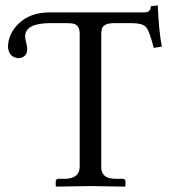

<svg xmlns="http://www.w3.org/2000/svg" viewBox="-20 -691 628 713"><path d="M519 -645Q540 -646 540 -668L565.9 -670.9Q570.3 -569.8 581.1 -518.1L550.8 -513.2Q534.2 -580.1 520 -592.8Q505.4 -605 470.2 -605H403.8Q365.7 -605 358.9 -585.4Q356 -576.2 356 -563V-70.8Q356 -31.7 397 -27.8Q403.8 -27.3 411.1 -26.9H438Q444.8 -24.9 445.8 -19V0L443.8 2Q442.9 2 316.9 0L189 2L187 0V-19Q189 -25.9 194.8 -26.9H221.2Q275.4 -28.3 275.9 -70.8V-565.9Q275.9 -597.7 252.4 -603Q242.7 -605 228 -605H161.1Q74.2 -603.5 73.2 -556.2Q73.7 -544.4 77.1 -533.2Q81.1 -517.1 81.1 -508.8Q81.1 -481 54.2 -475.6Q49.8 -475.1 45.9 -475.1Q12.2 -480 9.8 -516.1Q9.8 -564.9 49.8 -604Q92.8 -644.5 162.1 -645Z"/></svg>

Font: Linux Biolinum Capitals O
Style: Small Caps
Weight: 400
Designer: Philipp H. Poll
Foundry: Philipp H. Poll
Version: Version 1.0.4